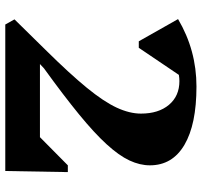

<svg xmlns="http://www.w3.org/2000/svg" viewBox="-38 -708 746 709"><g transform="rotate(90 334.5 -353.0)"><path d="M70 0 51 -34 164 -149Q252 -238 303.5 -301Q355 -364 377 -411.5Q399 -459 399 -501Q399 -566 366.5 -604.5Q334 -643 279 -643Q268 -643 256 -641L156 -493H132L50 -638Q165 -706 299 -706Q439 -706 514.5 -661.5Q590 -617 590 -534Q590 -497 572 -458.5Q554 -420 512.5 -374.5Q471 -329 402 -272.5Q333 -216 232 -143L216 -128H486L590 -231H615L611 0Z"/></g></svg>

Font: Platypi
Style: Bold
Weight: 700
Designer: David Sargent
Foundry: Bolt Cutter Type
Version: Version 1.200; ttfautohint (v1.8.4.7-5d5b)